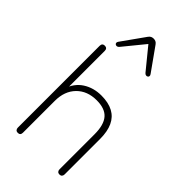

<svg xmlns="http://www.w3.org/2000/svg" viewBox="-282 -1026 1117 1117"><g transform="rotate(45 276.5 -467.5)"><path d="M106 6Q96 6 90.5 0Q85 -6 85 -16V-689Q85 -700 90.5 -705.5Q96 -711 106 -711Q116 -711 121.5 -705.5Q127 -700 127 -689V-366H115Q135 -429 184 -460.5Q233 -492 297 -492Q355 -492 393.5 -471.5Q432 -451 451 -410Q470 -369 470 -308V-16Q470 -6 464.5 0Q459 6 449 6Q439 6 433.5 0Q428 -6 428 -16V-304Q428 -381 397 -417Q366 -453 297 -453Q220 -453 173.5 -405.5Q127 -358 127 -278V-16Q127 6 106 6ZM171 -766Q165 -759 158.5 -758Q152 -757 147 -760Q142 -763 141 -769Q140 -775 145 -782L246 -924Q253 -934 261 -937.5Q269 -941 278 -941Q287 -941 295 -937.5Q303 -934 310 -924L411 -782Q416 -775 415 -769Q414 -763 409 -760Q404 -757 397.5 -758Q391 -759 385 -766L278 -897Z"/></g></svg>

Font: Nunito ExtraLight
Style: Regular
Weight: 200
Designer: Vernon Adams
Foundry: Vernon Adams
Version: Version 3.602;April 4, 2023;FontCreator 14.0.0.2856 64-bit